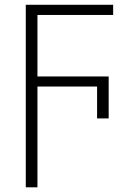

<svg xmlns="http://www.w3.org/2000/svg" viewBox="-20 -551 537 811"><path d="M138.2 240.2H88.9V-530.8H458V-487.8H138.2V-228H439V-50.8H390.1V-185.5H138.2Z"/></svg>

Font: Open Sans Light
Style: Regular
Weight: 300
Designer: Monotype Design Team
Foundry: Monotype Imaging Inc.
Version: Version 3.000; ttfautohint (v1.8.4)